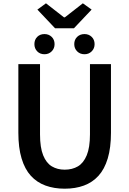

<svg xmlns="http://www.w3.org/2000/svg" viewBox="-20 -1127 780 1161"><path d="M371 14Q307 14 255 -5Q203 -24 166.5 -64Q130 -104 110.5 -169Q91 -234 91 -324V-739H222V-314Q222 -235 241 -188Q260 -141 293.5 -121Q327 -101 371 -101Q417 -101 451 -121Q485 -141 504.5 -188Q524 -235 524 -314V-739H651V-324Q651 -234 631.5 -169Q612 -104 575.5 -64Q539 -24 487.5 -5Q436 14 371 14ZM313 -956 206 -1069 258 -1107 367 -1022H372L481 -1107L534 -1069L427 -956ZM249 -799Q222 -799 205 -816.5Q188 -834 188 -860Q188 -887 205 -904Q222 -921 249 -921Q275 -921 292.5 -904Q310 -887 310 -860Q310 -834 292.5 -816.5Q275 -799 249 -799ZM491 -799Q464 -799 446.5 -816.5Q429 -834 429 -860Q429 -887 446.5 -904Q464 -921 491 -921Q517 -921 534.5 -904Q552 -887 552 -860Q552 -834 534.5 -816.5Q517 -799 491 -799Z"/></svg>

Font: Noto Sans JP SemiBold
Style: Regular
Weight: 600
Designer: Ryoko NISHIZUKA  (kana, bopomofo & ideographs); Paul D. Hunt (Latin, Greek & Cyrillic); Sandoll Communications , Soo-you
Foundry: Adobe
Version: Version 2.004-H2;hotconv 1.0.118;makeotfexe 2.5.65603